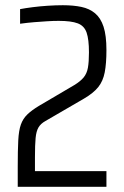

<svg xmlns="http://www.w3.org/2000/svg" viewBox="-20 -716 476 736"><path d="M48 0V-77Q48 -140 50 -178Q52 -216 60 -238.5Q68 -261 84.5 -277Q101 -293 129 -310L265 -390Q288 -404 300.5 -419Q313 -434 317 -456.5Q321 -479 321 -515Q321 -565 312 -591Q303 -617 278 -626.5Q253 -636 205 -636Q184 -636 160.5 -634.5Q137 -633 111.5 -631Q86 -629 57 -625V-681Q78 -685 105.5 -688.5Q133 -692 163.5 -694Q194 -696 221 -696Q261 -696 292 -689.5Q323 -683 344.5 -665Q366 -647 377 -613.5Q388 -580 388 -524Q388 -473 381.5 -439Q375 -405 356.5 -382Q338 -359 302 -338L154 -252Q136 -242 127.5 -227.5Q119 -213 116.5 -187Q114 -161 114 -113V-60H388V0Z"/></svg>

Font: Saira Condensed
Style: Regular
Weight: 400
Width: 3
Designer: Hector Gatti with collaboration of the Omnibus-Type team
Foundry: Omnibus-Type
Version: Version 1.101